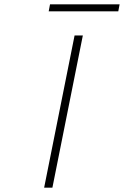

<svg xmlns="http://www.w3.org/2000/svg" viewBox="-20 -863 570 883"><path d="M323 -700H361L221 0H183ZM210 -843H530L524 -811H204Z"/></svg>

Font: Albert Sans ExtraLight
Style: Italic
Weight: 250
Italic angle: -11.25°
Designer: Andreas Rasmussen
Foundry: a.Foundry
Version: Version 1.025